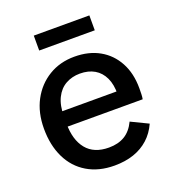

<svg xmlns="http://www.w3.org/2000/svg" viewBox="-129 -786 807 896"><g transform="rotate(-20 275.0 -337.5)"><path d="M288 12Q210 12 153 -22Q96 -56 66 -118Q36 -180 36 -262Q36 -342 68 -402Q100 -462 156 -496Q212 -530 284 -530Q355 -530 407.5 -500.5Q460 -471 489.5 -416.5Q519 -362 519 -288Q519 -273 518.5 -258.5Q518 -244 516 -234H92V-310H450L414 -294Q415 -344 399 -378Q383 -412 353 -429.5Q323 -447 281 -447Q242 -447 210.5 -429.5Q179 -412 161 -375.5Q143 -339 143 -282V-250Q143 -168 180.5 -122Q218 -76 292 -76Q338 -76 370.5 -95.5Q403 -115 423 -157L508 -116Q489 -74 457.5 -45.5Q426 -17 383.5 -2.5Q341 12 288 12ZM140 -687H416V-613H140Z"/></g></svg>

Font: TikTok Sans 24pt Medium
Style: Regular
Weight: 500
Version: Version 4.000